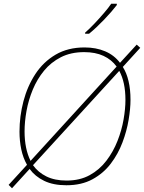

<svg xmlns="http://www.w3.org/2000/svg" viewBox="-20 -978 768 1024"><path d="M44 26 26 8 124 -99Q103 -136 93.5 -181Q84 -226 84 -276Q84 -358 105 -438Q126 -518 168.5 -583Q211 -648 276.5 -686.5Q342 -725 431 -725Q492 -725 540.5 -704.5Q589 -684 620 -643L709 -740L728 -723L635 -621Q655 -590 665.5 -545.5Q676 -501 676 -446Q676 -399 666 -339Q656 -279 633 -218Q610 -157 571 -105.5Q532 -54 473.5 -22Q415 10 334 10Q264 10 215.5 -13.5Q167 -37 138 -77ZM602 -623Q575 -660 532 -680Q489 -700 429 -700Q358 -700 305 -673Q252 -646 215 -601Q178 -556 155 -500.5Q132 -445 121.5 -387Q111 -329 111 -277Q111 -231 119 -191.5Q127 -152 143 -120ZM335 -15Q406 -15 458.5 -44Q511 -73 547.5 -121Q584 -169 606.5 -226Q629 -283 639 -340.5Q649 -398 649 -445Q649 -540 616 -600L156 -97Q183 -59 227.5 -37Q272 -15 335 -15ZM434 -804Q457 -824 483.5 -852Q510 -880 534.5 -908.5Q559 -937 573 -958H603V-951Q577 -917 536 -874Q495 -831 455 -798H434Z"/></svg>

Font: Noto Sans Thin
Style: Italic
Weight: 100
Italic angle: -12°
Designer: Monotype Design Team
Foundry: Monotype Imaging Inc.
Version: Version 2.013; ttfautohint (v1.8.4.7-5d5b)